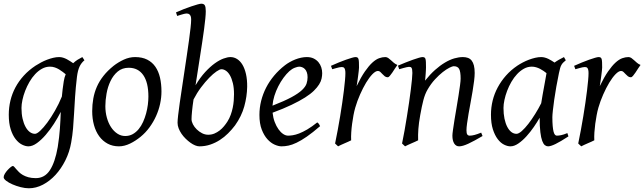

<svg xmlns="http://www.w3.org/2000/svg" viewBox="-22 -762 3443 1026"><path d="M165 -46.9Q175.3 -46.9 192.9 -63.2Q210.4 -79.6 230.7 -106.9Q251 -134.3 271.7 -170.4Q292.5 -206.5 308.6 -246.1Q310.5 -264.6 312.7 -284.9Q314.9 -305.2 318.8 -328.1Q320.3 -338.4 323 -347.7Q325.7 -356.9 329.1 -365.2Q321.8 -371.1 313 -377.9Q304.2 -384.8 293.7 -391.1Q283.2 -397.5 271 -401.6Q258.8 -405.8 245.1 -405.8Q222.7 -405.8 202.6 -394.8Q182.6 -383.8 165.8 -365.7Q148.9 -347.7 135.5 -324.5Q122.1 -301.3 112.5 -276.6Q103 -252 97.9 -228Q92.8 -204.1 92.8 -185.1Q92.8 -153.3 98.6 -127.9Q104.5 -102.5 114.3 -84.5Q124 -66.4 137.2 -56.6Q150.4 -46.9 165 -46.9ZM429.2 -439.9Q412.6 -426.3 403.1 -406.2Q393.6 -386.2 389.2 -351.1Q382.3 -293 379.2 -245.1Q376 -197.3 373.8 -155.5Q371.6 -113.8 368.4 -75.9Q365.2 -38.1 358.4 -0.5Q349.6 50.3 327.4 94.7Q305.2 139.2 274.7 172.4Q244.1 205.6 207.3 224.9Q170.4 244.1 132.3 244.1Q111.8 244.1 88.1 238Q64.5 231.9 44.4 223.1Q24.4 214.4 11 204.1Q-2.4 193.8 -2.4 185.1Q-2.4 176.8 3.9 166.3Q10.3 155.8 18.6 146.7Q26.9 137.7 34.9 131.3Q43 125 46.4 125Q50.3 125 54.4 129.9Q58.6 134.8 64.7 141.8Q70.8 148.9 79.3 157.5Q87.9 166 100.1 173.1Q112.3 180.2 129.4 185.1Q146.5 189.9 169.4 189.9Q216.8 189.9 244.6 147.5Q272.5 105 286.6 23.4Q291 -3.9 293.7 -28.1Q296.4 -52.2 298.1 -75Q299.8 -97.7 300.8 -119.4Q301.8 -141.1 302.7 -164.1Q287.1 -133.3 266.4 -100.8Q245.6 -68.4 222.4 -41.5Q199.2 -14.6 175.3 2.7Q151.4 20 129.9 20Q113.8 20 95.5 10.7Q77.1 1.5 61.3 -18.8Q45.4 -39.1 35.2 -71Q24.9 -103 24.9 -148.9Q24.9 -187.5 33.7 -224.4Q42.5 -261.2 60.3 -294.7Q78.1 -328.1 105 -357.7Q131.8 -387.2 168 -411.1Q181.6 -419.9 197.3 -428.2Q212.9 -436.5 229.5 -442.9Q246.1 -449.2 262.5 -453.1Q278.8 -457 293.9 -457Q304.7 -457 314.9 -453.9Q325.2 -450.7 334.7 -445.8Q344.2 -440.9 352.8 -435.1Q361.3 -429.2 369.1 -424.3Q380.4 -435.1 392.8 -442.9Q405.3 -450.7 418 -457Z M771 -246.1Q771 -320.8 743.7 -360.4Q716.3 -399.9 666 -399.9Q630.9 -399.9 606.9 -379.6Q583 -359.4 568.4 -328.6Q553.7 -297.9 547.4 -262Q541 -226.1 541 -194.8Q541 -162.1 549.1 -133.1Q557.1 -104 571.5 -82.3Q585.9 -60.5 605.2 -47.9Q624.5 -35.2 647 -35.2Q669.4 -35.2 687.3 -45.2Q705.1 -55.2 719 -72Q732.9 -88.9 742.7 -110.6Q752.4 -132.3 758.8 -155.8Q765.1 -179.2 768.1 -202.6Q771 -226.1 771 -246.1ZM840.8 -272.9Q840.8 -240.2 833.5 -206.8Q826.2 -173.3 812 -141.8Q797.9 -110.4 777.1 -81.8Q756.3 -53.2 729 -30.8Q716.3 -20.5 702.1 -11.2Q688 -2 673.3 5.1Q658.7 12.2 643.6 16.1Q628.4 20 613.8 20Q579.6 20 553 5.6Q526.4 -8.8 508.1 -33.9Q489.7 -59.1 480.2 -93.5Q470.7 -127.9 470.7 -168Q470.7 -203.1 476.6 -235.6Q482.4 -268.1 495.6 -298.3Q508.8 -328.6 530.8 -356.4Q552.7 -384.3 585 -410.2Q609.9 -429.7 639.6 -443.4Q669.4 -457 699.7 -457Q737.8 -457 764.6 -443.4Q791.5 -429.7 808.3 -405.3Q825.2 -380.9 833 -347.2Q840.8 -313.5 840.8 -272.9Z M1161.6 -392.1Q1152.3 -392.1 1134.8 -380.1Q1117.2 -368.2 1095.9 -346.4Q1074.7 -324.7 1052.5 -295.2Q1030.3 -265.6 1012.2 -230.5Q1006.8 -195.3 1004.2 -167.7Q1001.5 -140.1 1001.5 -125Q1001.5 -112.3 1009 -97.7Q1016.6 -83 1029.3 -70.6Q1042 -58.1 1057.9 -50Q1073.7 -42 1090.8 -42Q1108.4 -42 1123.5 -48.3Q1138.7 -54.7 1151.6 -64.7Q1164.6 -74.7 1174.8 -87.2Q1185.1 -99.6 1192.9 -111.8Q1204.1 -129.4 1210.9 -148.4Q1217.8 -167.5 1221.7 -186.5Q1225.6 -205.6 1227.1 -223.9Q1228.5 -242.2 1228.5 -258.8Q1228.5 -292.5 1222.4 -317.6Q1216.3 -342.8 1206.8 -359.4Q1197.3 -376 1185.3 -384Q1173.3 -392.1 1161.6 -392.1ZM1298.8 -297.9Q1297.9 -246.1 1283.4 -193.6Q1269 -141.1 1233.9 -91.8Q1217.3 -69.8 1197 -49.6Q1176.8 -29.3 1152.8 -13.9Q1128.9 1.5 1101.6 10.7Q1074.2 20 1043.5 20Q1033.2 20 1020.8 14.9Q1008.3 9.8 995.4 0.5Q982.4 -8.8 970 -21Q957.5 -33.2 948 -47.1Q938.5 -61 932.6 -76.2Q926.8 -91.3 926.8 -106Q926.8 -118.7 929.9 -146Q933.1 -173.3 938.2 -210Q943.4 -246.6 950 -289.6Q956.5 -332.5 963.1 -377.2Q969.7 -421.9 976.3 -465.6Q982.9 -509.3 988 -546.9Q993.2 -584.5 996.3 -613.3Q999.5 -642.1 999.5 -657.2Q999.5 -668.5 997.1 -675Q994.6 -681.6 990.7 -684.8Q986.8 -688 982.4 -689Q978 -689.9 973.6 -689.9Q969.2 -689.9 961.2 -687.7Q953.1 -685.5 944.8 -683.1Q935.5 -680.2 924.8 -676.8L918.5 -695.8Q939 -705.1 960.4 -713.4Q981.9 -721.7 1000.7 -728Q1019.5 -734.4 1033.7 -738.3Q1047.9 -742.2 1053.7 -742.2Q1067.4 -742.2 1072.5 -733.4Q1077.6 -724.6 1077.6 -702.1Q1077.6 -687 1075.2 -662.4Q1072.8 -637.7 1068.6 -606.2Q1064.5 -574.7 1058.8 -537.8Q1053.2 -501 1047.1 -461.9Q1041 -422.9 1034.9 -383.1Q1028.8 -343.3 1022.9 -306.2Q1047.9 -348.1 1074.5 -377Q1101.1 -405.8 1126 -423.6Q1150.9 -441.4 1172.6 -449.2Q1194.3 -457 1209.5 -457Q1228.5 -457 1245.1 -446.5Q1261.7 -436 1273.7 -416Q1285.6 -396 1292.5 -366.2Q1299.3 -336.4 1298.8 -297.9Z M1524.4 -381.8Q1508.3 -367.2 1492.9 -346.2Q1477.5 -325.2 1465.1 -300.8Q1452.6 -276.4 1444.3 -249.8Q1436 -223.1 1434.1 -197.3Q1498 -222.2 1535.4 -242.4Q1572.8 -262.7 1591.8 -280.8Q1610.8 -298.8 1616.2 -315.4Q1621.6 -332 1621.6 -349.1Q1621.6 -364.3 1617.7 -375.2Q1613.8 -386.2 1607.4 -392.8Q1601.1 -399.4 1593 -402.6Q1585 -405.8 1576.7 -405.8Q1568.8 -405.8 1553.7 -400.1Q1538.6 -394.5 1524.4 -381.8ZM1699.7 -371.1Q1699.7 -357.4 1696.5 -342.3Q1693.4 -327.1 1683.3 -311Q1673.3 -294.9 1655.5 -277.3Q1637.7 -259.8 1608.2 -241Q1578.6 -222.2 1536.1 -201.9Q1493.7 -181.6 1434.6 -159.7Q1437.5 -132.3 1446 -109.9Q1454.6 -87.4 1466.1 -71.3Q1477.5 -55.2 1491 -46.1Q1504.4 -37.1 1517.6 -37.1Q1527.8 -37.1 1542.5 -39.3Q1557.1 -41.5 1576.4 -48.8Q1595.7 -56.2 1619.9 -70.3Q1644 -84.5 1673.3 -107.9Q1678.7 -105 1682.9 -98.4Q1687 -91.8 1688.5 -87.9Q1648.4 -53.2 1617.7 -32Q1586.9 -10.7 1562.7 0.7Q1538.6 12.2 1519.3 16.1Q1500 20 1482.4 20Q1466.3 20 1445.8 11Q1425.3 2 1407.2 -17.8Q1389.2 -37.6 1376.7 -69.6Q1364.3 -101.6 1364.3 -147.9Q1364.3 -186 1373.5 -222.9Q1382.8 -259.8 1400.1 -293.7Q1417.5 -327.6 1442.9 -357.9Q1468.3 -388.2 1500.5 -413.1Q1511.7 -421.9 1525.9 -429.9Q1540 -438 1555.4 -444.1Q1570.8 -450.2 1586.7 -453.6Q1602.5 -457 1617.7 -457Q1638.7 -457 1654.1 -449.5Q1669.4 -441.9 1679.7 -429.7Q1689.9 -417.5 1694.8 -402.1Q1699.7 -386.7 1699.7 -371.1Z M2101.6 -415Q2095.7 -407.2 2088.6 -396Q2081.5 -384.8 2074.5 -374.3Q2067.4 -363.8 2061 -356.4Q2054.7 -349.1 2049.8 -349.1Q2040.5 -349.1 2033.9 -354.5Q2027.3 -359.9 2021.7 -366Q2016.1 -372.1 2010.5 -377.4Q2004.9 -382.8 1997.6 -382.8Q1984.9 -382.8 1968 -365.5Q1951.2 -348.1 1934.3 -320.1Q1917.5 -292 1902.1 -257.1Q1886.7 -222.2 1876.5 -187Q1871.1 -168.5 1866.9 -146.2Q1862.8 -124 1859.6 -100.6Q1856.4 -77.1 1855 -54.4Q1853.5 -31.7 1854.5 -12.2Q1848.1 -8.8 1838.6 -4.6Q1829.1 -0.5 1819.1 3.9Q1809.1 8.3 1799.8 12.5Q1790.5 16.6 1784.7 20L1768.6 4.9Q1775.9 -29.8 1782.7 -66.9Q1789.6 -104 1795.7 -140.9Q1801.8 -177.7 1806.9 -212.9Q1812 -248 1815.7 -278.3Q1819.3 -308.6 1821.5 -332.5Q1823.7 -356.4 1823.7 -371.1Q1823.7 -382.3 1822 -388.9Q1820.3 -395.5 1817.6 -398.7Q1814.9 -401.9 1811.3 -402.8Q1807.6 -403.8 1803.7 -403.8Q1798.8 -403.8 1790.5 -402.1Q1782.2 -400.4 1773.9 -397.9Q1764.2 -395.5 1753.4 -392.1L1746.6 -410.2Q1767.1 -419.4 1787.8 -428Q1808.6 -436.5 1826.7 -442.9Q1844.7 -449.2 1858.2 -453.1Q1871.6 -457 1877.4 -457Q1884.3 -457 1888.2 -454.6Q1892.1 -452.1 1893.8 -446Q1895.5 -439.9 1896 -429Q1896.5 -418 1896.5 -400.9Q1896.5 -395.5 1895 -382.8Q1893.6 -370.1 1891.6 -355.2Q1889.6 -340.3 1887.5 -325.7Q1885.3 -311 1883.8 -301.8Q1907.2 -350.1 1928.2 -380.4Q1949.2 -410.6 1968 -427.7Q1986.8 -444.8 2003.9 -450.9Q2021 -457 2036.6 -457Q2045.4 -457 2052.5 -452.1Q2059.6 -447.3 2066.9 -440.4Q2074.2 -433.6 2082.5 -426.5Q2090.8 -419.4 2101.6 -415Z M2556.6 -35.2Q2512.2 -8.8 2481.2 5.6Q2450.2 20 2431.6 20Q2414.6 20 2405 4.6Q2395.5 -10.7 2395.5 -37.1Q2395.5 -45.9 2398.7 -68.6Q2401.9 -91.3 2406.7 -121.6Q2411.6 -151.9 2417.5 -186Q2423.3 -220.2 2428.2 -251Q2433.1 -281.7 2436.3 -306.2Q2439.5 -330.6 2439.5 -341.8Q2439.5 -378.9 2431.6 -393.6Q2423.8 -408.2 2402.3 -408.2Q2396 -408.2 2380.1 -400.4Q2364.3 -392.6 2344.2 -377Q2324.2 -361.3 2302.5 -337.9Q2280.8 -314.5 2262.7 -283.2Q2249 -259.8 2240.5 -227.1Q2231.9 -194.3 2223.6 -147Q2215.8 -103.5 2213.6 -72.3Q2211.4 -41 2212.4 -12.2Q2206.1 -8.8 2196.5 -4.6Q2187 -0.5 2177 3.9Q2167 8.3 2157.7 12.5Q2148.4 16.6 2142.6 20L2126.5 4.9Q2133.3 -27.3 2139.9 -64.9Q2146.5 -102.5 2152.6 -140.4Q2158.7 -178.2 2164.1 -215.1Q2169.4 -252 2173.3 -283Q2177.2 -314 2179.4 -337.4Q2181.6 -360.8 2181.6 -372.1Q2181.6 -383.3 2180.4 -389.9Q2179.2 -396.5 2177 -399.7Q2174.8 -402.8 2171.4 -403.8Q2168 -404.8 2163.6 -404.8Q2159.2 -404.8 2150.6 -402.8Q2142.1 -400.9 2133.3 -398.4Q2123 -395.5 2111.3 -392.1L2104.5 -411.1Q2125 -419.9 2145.8 -428.2Q2166.5 -436.5 2184.6 -442.9Q2202.6 -449.2 2216.1 -453.1Q2229.5 -457 2235.4 -457Q2242.2 -457 2246.1 -454.8Q2250 -452.6 2251.7 -446.8Q2253.4 -440.9 2253.9 -430.2Q2254.4 -419.4 2254.4 -401.9Q2254.4 -396.5 2253.9 -387.2Q2253.4 -377.9 2252.7 -367.4Q2252 -356.9 2251 -346.9Q2250 -336.9 2249.5 -331.1Q2275.9 -364.3 2302.7 -388.2Q2329.6 -412.1 2355.5 -427.5Q2381.3 -442.9 2405.5 -450Q2429.7 -457 2451.7 -457Q2466.8 -457 2478.8 -452.6Q2490.7 -448.2 2498.5 -438.2Q2506.3 -428.2 2510.5 -411.9Q2514.6 -395.5 2514.6 -372.1Q2514.6 -355 2511.5 -329.6Q2508.3 -304.2 2503.4 -274.7Q2498.5 -245.1 2492.7 -213.9Q2486.8 -182.6 2481.9 -154.3Q2477.1 -126 2473.9 -102.8Q2470.7 -79.6 2470.7 -65.9Q2470.7 -49.3 2475.1 -43.2Q2479.5 -37.1 2488.3 -37.1Q2499.5 -37.1 2514.2 -41Q2528.8 -44.9 2549.3 -53.2Z M2870.1 -210.4Q2873.5 -232.4 2877.7 -256.1Q2881.8 -279.8 2886 -301.8Q2890.1 -323.7 2893.3 -342Q2896.5 -360.4 2898.4 -371.1Q2891.1 -377 2882.3 -383.1Q2873.5 -389.2 2863.5 -394.3Q2853.5 -399.4 2842.5 -402.6Q2831.5 -405.8 2819.8 -405.8Q2797.4 -405.8 2777.6 -394.8Q2757.8 -383.8 2741 -365.7Q2724.1 -347.7 2710.7 -324.5Q2697.3 -301.3 2688 -276.6Q2678.7 -252 2673.6 -228Q2668.5 -204.1 2668.5 -185.1Q2668.5 -153.3 2673.8 -127.9Q2679.2 -102.5 2688.5 -84.5Q2697.8 -66.4 2710.4 -56.6Q2723.1 -46.9 2737.8 -46.9Q2749.5 -46.9 2766.4 -61.8Q2783.2 -76.7 2801.5 -100.3Q2819.8 -124 2837.9 -153.1Q2856 -182.1 2870.1 -210.4ZM3015.6 -33.2Q2973.1 -5.4 2947 7.3Q2920.9 20 2906.7 20Q2897.9 20 2889.9 13.9Q2881.8 7.8 2875.5 -9Q2869.1 -25.9 2865.5 -55.7Q2861.8 -85.4 2861.8 -132.8Q2849.1 -110.4 2830.8 -83.7Q2812.5 -57.1 2791.5 -33.9Q2770.5 -10.7 2748.3 4.6Q2726.1 20 2705.6 20Q2689.5 20 2671.1 10.7Q2652.8 1.5 2637.5 -18.8Q2622.1 -39.1 2611.8 -71Q2601.6 -103 2601.6 -148.9Q2601.6 -187.5 2610.6 -224.4Q2619.6 -261.2 2637.7 -294.9Q2655.8 -328.6 2681.9 -358.2Q2708 -387.7 2742.7 -411.1Q2755.9 -419.9 2771.7 -428.2Q2787.6 -436.5 2804.4 -442.9Q2821.3 -449.2 2837.9 -453.1Q2854.5 -457 2869.6 -457Q2879.9 -457 2889.6 -454.3Q2899.4 -451.7 2908.4 -447.3Q2917.5 -442.9 2925.8 -437.7Q2934.1 -432.6 2941.4 -427.7Q2952.6 -436 2965.3 -443.1Q2978 -450.2 2991.7 -457L3001.5 -439.9Q2993.2 -433.1 2987.8 -427.7Q2982.4 -422.4 2978.3 -415.3Q2974.1 -408.2 2971.2 -397.9Q2968.3 -387.7 2964.8 -371.1Q2957.5 -335.9 2950.9 -299.1Q2944.3 -262.2 2939.7 -229.5Q2935.1 -196.8 2932.4 -171.9Q2929.7 -147 2929.7 -136.2Q2929.7 -108.4 2931.4 -89.4Q2933.1 -70.3 2936 -58.8Q2939 -47.4 2943.4 -42.2Q2947.8 -37.1 2953.6 -37.1Q2963.4 -37.1 2976.8 -39.8Q2990.2 -42.5 3009.8 -50.8Z M3400.9 -415Q3395 -407.2 3387.9 -396Q3380.9 -384.8 3373.8 -374.3Q3366.7 -363.8 3360.4 -356.4Q3354 -349.1 3349.1 -349.1Q3339.8 -349.1 3333.3 -354.5Q3326.7 -359.9 3321 -366Q3315.4 -372.1 3309.8 -377.4Q3304.2 -382.8 3296.9 -382.8Q3284.2 -382.8 3267.3 -365.5Q3250.5 -348.1 3233.6 -320.1Q3216.8 -292 3201.4 -257.1Q3186 -222.2 3175.8 -187Q3170.4 -168.5 3166.3 -146.2Q3162.1 -124 3158.9 -100.6Q3155.8 -77.1 3154.3 -54.4Q3152.8 -31.7 3153.8 -12.2Q3147.5 -8.8 3137.9 -4.6Q3128.4 -0.5 3118.4 3.9Q3108.4 8.3 3099.1 12.5Q3089.8 16.6 3084 20L3067.9 4.9Q3075.2 -29.8 3082 -66.9Q3088.9 -104 3095 -140.9Q3101.1 -177.7 3106.2 -212.9Q3111.3 -248 3115 -278.3Q3118.7 -308.6 3120.8 -332.5Q3123 -356.4 3123 -371.1Q3123 -382.3 3121.3 -388.9Q3119.6 -395.5 3116.9 -398.7Q3114.3 -401.9 3110.6 -402.8Q3106.9 -403.8 3103 -403.8Q3098.1 -403.8 3089.8 -402.1Q3081.5 -400.4 3073.2 -397.9Q3063.5 -395.5 3052.7 -392.1L3045.9 -410.2Q3066.4 -419.4 3087.2 -428Q3107.9 -436.5 3126 -442.9Q3144 -449.2 3157.5 -453.1Q3170.9 -457 3176.8 -457Q3183.6 -457 3187.5 -454.6Q3191.4 -452.1 3193.1 -446Q3194.8 -439.9 3195.3 -429Q3195.8 -418 3195.8 -400.9Q3195.8 -395.5 3194.3 -382.8Q3192.9 -370.1 3190.9 -355.2Q3189 -340.3 3186.8 -325.7Q3184.6 -311 3183.1 -301.8Q3206.5 -350.1 3227.5 -380.4Q3248.5 -410.6 3267.3 -427.7Q3286.1 -444.8 3303.2 -450.9Q3320.3 -457 3335.9 -457Q3344.7 -457 3351.8 -452.1Q3358.9 -447.3 3366.2 -440.4Q3373.5 -433.6 3381.8 -426.5Q3390.1 -419.4 3400.9 -415Z"/></svg>

Font: Gentium Plus Cyr
Style: Italic
Weight: 400
Italic angle: -8°
Designer: J. Victor Gaultney, Annie Olsen, Iska Routamaa, Becca Hirsbrunner
Foundry: SIL International
Version: Version 5.000